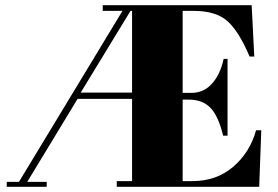

<svg xmlns="http://www.w3.org/2000/svg" viewBox="-20 -720 1073 740"><path d="M376 -678V-700H950L960 -502H942Q900 -601 855.5 -639.5Q811 -678 728 -678H684V-362H718Q765 -362 797 -397.5Q829 -433 842 -493H857V-197H840Q822 -272 791.5 -304Q761 -336 708 -336H684V-22H722Q814 -22 878.5 -77Q943 -132 967 -218H987L979 0H430V-22H489V-339H279L85 -19H160V0H6V-19H53L452 -678ZM483 -678 291 -363H489V-678Z"/></svg>

Font: Abril Fatface
Style: Regular
Weight: 400
Designer: Veronika Burian, Jos Scaglione
Foundry: TypeTogether
Version: Version 1.001